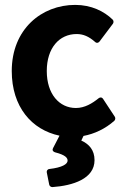

<svg xmlns="http://www.w3.org/2000/svg" viewBox="-20 -535 502 784"><path d="M321 20C365 12 410 -9 447 -42C451 -46 452 -53 449 -58L401 -131C395 -140 387 -137 383 -134C357 -113 326 -94 290 -94C222 -94 171 -151 171 -245C171 -339 222 -396 293 -396C320 -396 343 -386 368 -364C375 -357 383 -361 386 -365L441 -438C444 -442 445 -450 440 -455C405 -489 353 -515 287 -515C150 -515 28 -416 28 -245C28 -99 109 -5 223 19L197 69C190 82 202 86 205 87C248 98 256 110 256 121C256 135 234 149 182 155C173 156 170 163 171 169L181 219C182 224 187 229 194 229C278 223 366 195 366 119C366 77 343 53 312 39Z"/></svg>

Font: Falling Sky
Style: Bd
Weight: 700
Designer: Paul D. Hunt
Foundry: Adobe Systems Incorporated
Version: Version 1.02